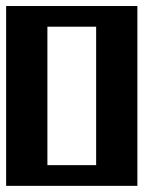

<svg xmlns="http://www.w3.org/2000/svg" viewBox="-20 -605 516 625"><path d="M293 -67.4V-518.1H134.3V-67.4ZM0 0V-585.4H427.2V0Z"/></svg>

Font: Aqlam Corner
Style: Regular
Weight: 400
Designer: Developer/ Husham Jawad
Version: Version 1.00;December 29, 2020;FontCreator 13.0.0.2683 32-bi